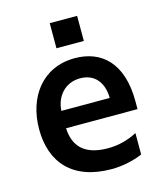

<svg xmlns="http://www.w3.org/2000/svg" viewBox="-113 -830 787 924"><g transform="rotate(-15 280.5 -368.0)"><path d="M358.7 -746.4H222.3V-621.4H358.7ZM523.4 -277C523.4 -468 427.2 -552.6 294.4 -552.6C132.1 -552.6 40.8 -425.1 40.8 -266.3C40.8 -100.9 134.6 9.2 329.2 9.2C382.8 9.2 437.9 -2.8 483.7 -22V-128.9C441.8 -106.5 392.4 -92.3 338.4 -92.3C216.6 -92.3 171.2 -151.6 167.3 -237.6H523.4ZM167.3 -324.2C170.5 -393.8 218 -452.4 294.4 -452.4C368.6 -452.4 407.7 -398.4 408 -324.2Z"/></g></svg>

Font: TID UI Semi Bold
Style: Regular
Weight: 600
Designer: The TID Project Authors
Foundry: Bakken & Bæck
Version: Version 1.001;hotconv 1.0.109;makeotfexe 2.5.65596